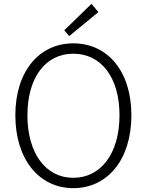

<svg xmlns="http://www.w3.org/2000/svg" viewBox="-20 -968 766 1001"><path d="M362 13C540 13 665 -135 665 -367C665 -598 540 -742 362 -742C186 -742 60 -598 60 -367C60 -135 186 13 362 13ZM362 -41C218 -41 123 -169 123 -367C123 -565 218 -688 362 -688C507 -688 603 -565 603 -367C603 -169 507 -41 362 -41ZM341 -780 493 -905 457 -948 315 -810Z"/></svg>

Font: Noto Sans T Chinese Light
Style: Regular
Weight: 300
Designer: Ryoko NISHIZUKA (kana & ideographs); Paul D. Hunt (Latin, Greek & Cyrillic); Wenlong ZHANG (bopomofo); Sandoll Communica
Foundry: Adobe Systems Incorporated
Version: Version 1.000;PS 1;hotconv 1.0.78;makeotf.lib2.5.61930